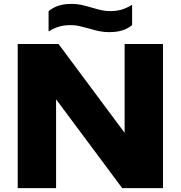

<svg xmlns="http://www.w3.org/2000/svg" viewBox="-20 -966 928 986"><path d="M620 -740H817V0H607.5L268 -456V0H71V-740H280.5L620 -284ZM435.5 -820Q405 -828.5 385 -832.8Q365 -837 342.5 -837Q309 -837 283 -829.2Q257 -821.5 229.5 -804.5V-909Q253.5 -928 281.2 -937Q309 -946 347.5 -946Q374 -946 396.8 -941.2Q419.5 -936.5 452.5 -926.5Q481.5 -918 502.2 -913.5Q523 -909 545.5 -909Q579 -909 605 -916.8Q631 -924.5 658.5 -941.5V-837Q634.5 -818 606.8 -809.5Q579 -801 540.5 -801Q513.5 -801 490.2 -805.8Q467 -810.5 435.5 -820Z"/></svg>

Font: Encode Sans Expanded ExtraBold
Style: Regular
Weight: 800
Width: 7
Designer: Multiple Designers
Foundry: Impallari Type
Version: Version 2.000